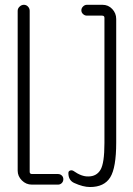

<svg xmlns="http://www.w3.org/2000/svg" viewBox="-20 -750 540 780"><path d="M281.2 -6.8Q257.8 -17.6 257.8 -46.9Q257.8 -54.7 264.6 -57.1Q271.5 -59.6 278.3 -55.7Q311.5 -32.2 338.9 -33.2Q372.1 -33.2 388.2 -60.1Q404.3 -86.9 404.3 -168.9V-677.7Q404.3 -686.5 394.5 -686.5H333Q324.2 -686.5 317.4 -692.9Q310.5 -699.2 310.5 -708Q310.5 -716.8 317.4 -723.6Q324.2 -730.5 333 -730.5H396.5Q419.9 -730.5 436 -713.4Q452.1 -696.3 452.1 -672.9V-170.9Q452.1 -68.4 427.7 -29.3Q403.3 9.8 345.7 9.8Q317.4 9.8 281.2 -6.8ZM215.8 -43Q224.6 -43 231 -37.1Q237.3 -31.2 237.3 -22Q237.3 -12.7 231 -6.3Q224.6 0 215.8 0H109.4Q85.9 0 68.8 -17.1Q51.8 -34.2 51.8 -56.6V-706.1Q51.8 -715.8 59.6 -723.1Q67.4 -730.5 77.1 -730.5Q86.9 -730.5 93.8 -723.1Q100.6 -715.8 100.6 -706.1V-51.8Q100.6 -43 110.4 -43Z"/></svg>

Font: Rounded Mgen+ 1mn light
Style: Regular
Weight: 200
Designer: [Source Han Sans]
Ryoko NISHIZUKA  (kana & ideographs); Paul D. Hunt (Latin, Greek & Cyrillic); Wenlong ZHANG  (bopomofo
Version: Version 1.059.20150602